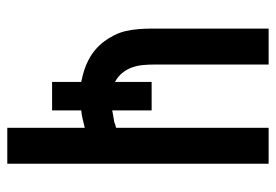

<svg xmlns="http://www.w3.org/2000/svg" viewBox="-138 -638 775 540"><g transform="rotate(90 250.0 -367.5)"><path d="M339 0V-218Q327 -215 314.5 -212Q302 -209 290 -208V-126H210V-208Q194 -211 178 -216Q162 -221 147 -229Q132 -237 119 -248Q106 -259 96 -272.5Q86 -286 78.5 -301Q71 -316 67 -332.5Q63 -349 61.5 -368.5Q60 -388 60 -400V-735H161V-413Q161 -397 162.5 -381Q164 -365 169.5 -350Q175 -335 185.5 -322.5Q196 -310 210 -303V-406H290V-295Q294 -296 300 -297Q306 -298 311.5 -299Q317 -300 321 -300.5Q325 -301 328 -303L339 -306V-735H440V0Z"/></g></svg>

Font: Iosevka Term Semibold
Style: Regular
Weight: 600
Monospace: yes
Designer: Belleve Invis
Foundry: Belleve Invis
Version: Version 31.4.0